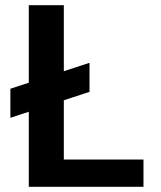

<svg xmlns="http://www.w3.org/2000/svg" viewBox="-20 -720 620 740"><path d="M20 -266V-378L325 -478V-366ZM91 0V-700H226V-105H533V0Z"/></svg>

Font: DM Sans 24pt
Style: Bold
Weight: 700
Designer: Colophon Foundry, Jonny Pinhorn
Foundry: Colophon Foundry
Version: Version 4.004;gftools[0.9.30]